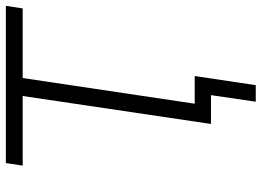

<svg xmlns="http://www.w3.org/2000/svg" viewBox="-142 -618 916 673"><g transform="rotate(-90 316.5 -281.0)"><path d="M297 157 320 0H219L317 -660H73L82 -719H633L624 -660H380L290 -57H387L355 157Z"/></g></svg>

Font: Nunitoga
Style: Light Italic
Weight: 300
Italic angle: -9°
Designer: Vernon Adams
Foundry: Vernon Adams
Version: Version 1.0